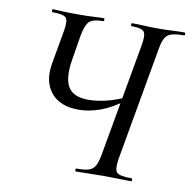

<svg xmlns="http://www.w3.org/2000/svg" viewBox="-73 -697 766 770"><g transform="rotate(10 310.5 -312.5)"><path d="M286 0Q282 0 282 -6Q282 -12 286 -12Q319 -12 336 -17.5Q353 -23 361.5 -39Q370 -55 375 -83L457 -544Q465 -587 455 -600Q445 -613 405 -613Q401 -613 401 -619Q401 -625 405 -625Q426 -625 452 -623.5Q478 -622 508 -622Q539 -622 567.5 -623.5Q596 -625 617 -625Q621 -625 621 -619Q621 -613 617 -613Q585 -613 567 -607.5Q549 -602 540.5 -586.5Q532 -571 527 -542L445 -79Q438 -36 449.5 -24Q461 -12 509 -12Q513 -12 513 -6Q513 0 509 0Q486 0 458.5 -1Q431 -2 401 -2Q367 -2 337.5 -1Q308 0 286 0ZM252 -246Q176 -246 139.5 -291Q103 -336 116 -410L140 -546Q148 -590 137 -601.5Q126 -613 82 -613Q79 -613 79 -619Q79 -625 82 -625Q96 -625 108.5 -624Q121 -623 139 -622.5Q157 -622 185 -622Q222 -622 246.5 -623.5Q271 -625 289 -625Q292 -625 292 -619Q292 -613 289 -613Q246 -613 231.5 -598Q217 -583 209 -539L193 -441Q180 -365 201 -328.5Q222 -292 284 -292Q316 -292 353 -300.5Q390 -309 432 -328L438 -318Q386 -279 340.5 -262.5Q295 -246 252 -246Z"/></g></svg>

Font: Cormorant Medium
Style: Italic
Weight: 500
Italic angle: -10°
Designer: Christian Thalmann (Catharsis Fonts)
Foundry: Catharsis Fonts
Version: Version 4.000